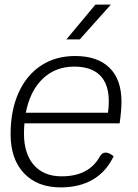

<svg xmlns="http://www.w3.org/2000/svg" viewBox="-20 -803 600 833"><path d="M86 -268Q84 -240 84 -224Q84 -136 127 -87Q170 -38 247 -38Q366 -38 413 -124Q423 -141 438 -141Q454 -141 473 -125Q441 -58 383 -24Q325 10 243 10Q142 10 84 -51.5Q26 -113 26 -221Q26 -324 60.5 -400.5Q95 -477 158 -518.5Q221 -560 306 -560Q403 -560 455 -509Q507 -458 507 -362Q507 -322 499 -268ZM92 -314H448Q452 -334 452 -364Q452 -438 414 -476Q376 -514 302 -514Q220 -514 165 -461Q110 -408 92 -314ZM394 -783H461L326 -632H268Z"/></svg>

Font: Krub Light
Style: Italic
Weight: 300
Italic angle: -8°
Designer: Ekaluck Peanpanawate
Foundry: Cadson Demak Co.,Ltd.
Version: Version 1.000; ttfautohint (v1.6)